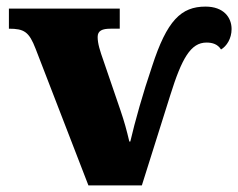

<svg xmlns="http://www.w3.org/2000/svg" viewBox="-20 -562 722 582"><path d="M248 0H410L496 -273C531 -385 558 -433 606 -433C624 -433 640 -428 650 -412C667 -422 682 -445 682 -474C682 -509 658 -542 603 -542C529 -542 486 -500 441 -361C413 -279 389 -193 375 -133H372C364 -167 357 -193 345 -228L294 -377C283 -408 276 -430 276 -450C276 -469 290 -475 315 -475H343V-536H7V-475C53 -475 68 -466 88 -414Z"/></svg>

Font: UArctic Serif Black
Style: Regular
Weight: 900
Designer: Customization by Puisto advertising & original work Monotype Design Team
Foundry: Monotype Imaging Inc.
Version: Version 2.004